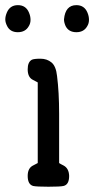

<svg xmlns="http://www.w3.org/2000/svg" viewBox="-64 -708 357 728"><path d="M61.5 -2.9Q41 -8.8 41 -41Q41 -71.3 62.5 -81.1Q67.4 -84 79.1 -89.8V-395.5Q74.2 -398.4 60.5 -405.3Q41 -415 41 -445.3Q41 -472.7 56.6 -481.4Q64.5 -485.4 89.4 -485.4Q114.3 -485.4 131.3 -471.2Q148.4 -457 152.3 -419.9Q160.2 -358.4 160.2 -276.4V-89.8Q164.1 -86.9 177.7 -80.1Q197.3 -69.3 198.2 -41Q198.2 -7.8 176.8 -2.9Q165 0 119.6 0Q74.2 0 61.5 -2.9ZM44.9 -608.4Q32.2 -585.9 3.4 -585.9Q-25.4 -585.9 -37.1 -609.4Q-43.9 -623 -43.9 -633.8V-634.8Q-43.9 -646.5 -38.1 -660.2Q-26.4 -688.5 3.9 -688.5Q34.2 -688.5 45.9 -660.2Q51.8 -646.5 51.8 -632.8Q51.8 -619.1 44.9 -608.4ZM178.7 -634.8Q183.6 -688.5 225.6 -688.5Q255.9 -688.5 267.6 -660.2Q273.4 -646.5 273.4 -632.8Q273.4 -619.1 266.6 -608.4Q253.9 -585.9 225.6 -585.9Q196.3 -585.9 184.6 -609.4Q178.7 -623 178.7 -633.8Z"/></svg>

Font: Semi-Sweet
Style: Book
Weight: 400
Designer: Walter E Stewart
Version: 0.5